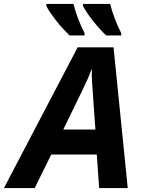

<svg xmlns="http://www.w3.org/2000/svg" viewBox="-80 -954 728 974"><path d="M-60 0 314 -714H496L568 0H423L411 -170H180L96 0ZM404 -297 391 -481Q389 -510 387 -540Q385 -570 386 -601H384Q374 -574 362 -547.5Q350 -521 335 -490L241 -297ZM155 -924V-934H293Q301 -900 315.5 -861.5Q330 -823 349 -786V-774H273Q258 -789 240.5 -807.5Q223 -826 207 -846.5Q191 -867 177 -887Q163 -907 155 -924ZM479 -934Q487 -900 501.5 -861.5Q516 -823 535 -786V-774H459Q427 -804 393 -846.5Q359 -889 341 -924V-934Z"/></svg>

Font: BC Sans
Style: Bold Italic
Weight: 700
Italic angle: -12°
Designer: Monotype Design Team
Province of B.C.
Foundry: Monotype Imaging Inc.
Version: Version 2.000;GOOG;noto-source:20170915:90ef993387c0